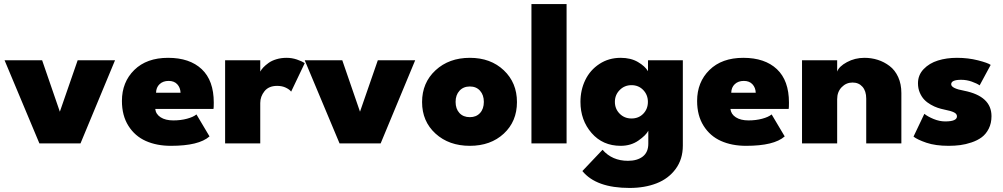

<svg xmlns="http://www.w3.org/2000/svg" viewBox="-20 -708 4951 948"><path d="M2.5 -410.5H188L275.5 -156.5L363.5 -410.5H548L377.5 0H174.5Z M746.5 -170Q749.5 -144 773.2 -128.8Q797 -113.5 835.5 -113.5Q872.5 -113.5 903.2 -121.8Q934 -130 950 -143L1014.5 -34.5Q962 12 824 12Q753.5 12 699.8 -12Q646 -36 614 -86.8Q582 -137.5 582 -209.5Q582 -302.5 643 -362.5Q704 -422.5 810 -422.5Q916.5 -422.5 976 -366.5Q1035.5 -310.5 1035.5 -201.5Q1035.5 -174.5 1034 -170ZM871.5 -250Q870.5 -275.5 855.2 -292Q840 -308.5 812.5 -308.5Q785 -308.5 768 -292.5Q751 -276.5 750.5 -250Z M1265 0H1091.5V-410.5H1265V-354.5Q1270.5 -365 1280.5 -375.5Q1290.5 -386 1306 -397.2Q1321.5 -408.5 1344.8 -415.5Q1368 -422.5 1395 -422.5Q1421 -422.5 1445.8 -414.2Q1470.5 -406 1484.5 -396L1417.5 -255.5Q1410 -266 1391.5 -275Q1373 -284 1348.5 -284Q1307 -284 1286 -257.8Q1265 -231.5 1265 -199.5Z M1484.5 -410.5H1670L1757.5 -156.5L1845.5 -410.5H2030L1859.5 0H1656.5Z M2300 12Q2196.5 12 2130.2 -48.5Q2064 -109 2064 -204Q2064 -299.5 2130.5 -361Q2197 -422.5 2300 -422.5Q2402.5 -422.5 2467.5 -361Q2532.5 -299.5 2532.5 -204Q2532.5 -108.5 2467.5 -48.2Q2402.5 12 2300 12ZM2300 -129.5Q2331.5 -129.5 2350.2 -150Q2369 -170.5 2369 -205Q2369 -239 2350.2 -260Q2331.5 -281 2300 -281Q2268 -281 2248.8 -260Q2229.5 -239 2229.5 -205Q2229.5 -170.5 2248.5 -150Q2267.5 -129.5 2300 -129.5Z M2777.5 0H2604V-688H2777.5Z M3088.5 220Q2923.5 220 2855.5 136.5L2955 31.5Q3002.5 86 3080.5 86Q3126.5 86 3153.8 64.8Q3181 43.5 3181 1.5V-62.5Q3169.5 -40 3132.2 -14Q3095 12 3044.5 12Q2956 12 2901 -51.2Q2846 -114.5 2846 -205Q2846 -263.5 2869.8 -312.8Q2893.5 -362 2939.5 -392.2Q2985.5 -422.5 3044.5 -422.5Q3094.5 -422.5 3129.8 -401.8Q3165 -381 3179.5 -356.5V-410.5H3351.5V11Q3351.5 78 3316.2 126Q3281 174 3222.2 197Q3163.5 220 3088.5 220ZM3098 -123Q3133.5 -123 3156.2 -146.5Q3179 -170 3179 -205Q3179 -239.5 3156 -263.5Q3133 -287.5 3098 -287.5Q3063.5 -287.5 3039.8 -263.5Q3016 -239.5 3016 -205Q3016 -170.5 3039.5 -146.8Q3063 -123 3098 -123Z M3586.5 -170Q3589.5 -144 3613.2 -128.8Q3637 -113.5 3675.5 -113.5Q3712.5 -113.5 3743.2 -121.8Q3774 -130 3790 -143L3854.5 -34.5Q3802 12 3664 12Q3593.5 12 3539.8 -12Q3486 -36 3454 -86.8Q3422 -137.5 3422 -209.5Q3422 -302.5 3483 -362.5Q3544 -422.5 3650 -422.5Q3756.5 -422.5 3816 -366.5Q3875.5 -310.5 3875.5 -201.5Q3875.5 -174.5 3874 -170ZM3711.5 -250Q3710.5 -275.5 3695.2 -292Q3680 -308.5 3652.5 -308.5Q3625 -308.5 3608 -292.5Q3591 -276.5 3590.5 -250Z M4248 -422.5Q4282.5 -422.5 4314 -412.5Q4345.5 -402.5 4372.2 -382.2Q4399 -362 4414.8 -327.5Q4430.5 -293 4430.5 -248.5V0H4257V-221Q4257 -258.5 4238.5 -279.5Q4220 -300.5 4189.5 -300.5Q4158 -300.5 4135.8 -277.5Q4113.5 -254.5 4113.5 -218.5V0H3940V-410.5H4113.5V-354.5Q4122.5 -380 4161.8 -401.2Q4201 -422.5 4248 -422.5Z M4705 -422.5Q4760.5 -422.5 4809.2 -410Q4858 -397.5 4871.5 -387.5L4817 -286.5Q4803.5 -296 4778.2 -305Q4753 -314 4725.5 -314Q4676.5 -314 4676.5 -292Q4676.5 -271.5 4740.5 -260Q4875.5 -233 4875.5 -134.5Q4875.5 -99.5 4862 -72.8Q4848.5 -46 4827.2 -30.2Q4806 -14.5 4777 -4.8Q4748 5 4721 8.5Q4694 12 4664 12Q4599 12 4554.2 -3.2Q4509.5 -18.5 4490.5 -33.5L4544 -146Q4560.5 -132.5 4589.5 -120.5Q4618.5 -108.5 4647 -108.5Q4705 -108.5 4705 -133.5Q4705 -146 4690.2 -153.2Q4675.5 -160.5 4642.5 -167Q4625.5 -170.5 4609.8 -175.8Q4594 -181 4575.5 -191.5Q4557 -202 4543.8 -215.8Q4530.5 -229.5 4521.5 -250.5Q4512.5 -271.5 4512.5 -297Q4512.5 -337.5 4540.5 -366.8Q4568.5 -396 4611 -409.2Q4653.5 -422.5 4705 -422.5Z"/></svg>

Font: League Spartan ExtraBold
Style: Regular
Weight: 800
Foundry: The League of Moveable Type
Version: Version 2.002